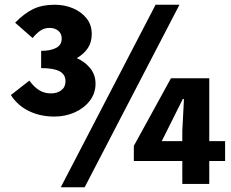

<svg xmlns="http://www.w3.org/2000/svg" viewBox="-20 -778 979 812"><path d="M210 -285Q151 -285 103 -308Q55 -331 26 -376L104 -437Q125 -409 146.5 -396Q168 -383 196 -383Q222 -383 239.5 -396.5Q257 -410 257 -434Q257 -463 232 -476.5Q207 -490 154 -490V-563Q194 -563 217.5 -575.5Q241 -588 241 -615Q241 -636 226.5 -648Q212 -660 189 -660Q167 -660 149.5 -647.5Q132 -635 118 -617L44 -682Q82 -721 120 -739.5Q158 -758 211 -758Q253 -758 288.5 -743Q324 -728 346 -700.5Q368 -673 368 -634Q368 -599 351.5 -574.5Q335 -550 305 -532Q339 -517 361.5 -489.5Q384 -462 384 -424Q384 -383 359.5 -351.5Q335 -320 295.5 -302.5Q256 -285 210 -285ZM237 14 638 -758H739L338 14ZM751 0V-224L758 -359H753L709 -271L664 -181H932V-97H546V-161L703 -447H865V0Z"/></svg>

Font: Noto Sans SC Black
Style: Regular
Weight: 900
Designer: Ryoko NISHIZUKA  (kana, bopomofo & ideographs); Paul D. Hunt (Latin, Greek & Cyrillic); Sandoll Communications , Soo-you
Foundry: Adobe
Version: Version 2.004-H2;hotconv 1.0.118;makeotfexe 2.5.65603